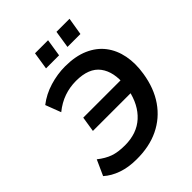

<svg xmlns="http://www.w3.org/2000/svg" viewBox="-250 -1046 1196 1196"><g transform="rotate(-45 348.5 -447.5)"><path d="M248 10Q178 10 122 -9.5Q66 -29 27 -64L73 -166Q116 -132 157 -117.5Q198 -103 259 -103Q364 -103 430 -163Q496 -223 518 -330L552 -308H181L197 -409H566L523 -366Q535 -476 487.5 -539.5Q440 -603 327 -603Q272 -603 221.5 -585.5Q171 -568 124 -530L85 -632Q139 -674 207 -694.5Q275 -715 342 -715Q433 -715 498 -686.5Q563 -658 602 -607Q641 -556 654.5 -487Q668 -418 655 -337Q638 -227 584 -149Q530 -71 445 -30Q360 11 248 10ZM439 -790 457 -905H572L553 -790ZM250 -790 268 -905H383L365 -790Z"/></g></svg>

Font: Mulish ExtraLight
Style: Italic
Weight: 200
Italic angle: -9°
Designer: Vernon Adams
Foundry: Vernon Adams
Version: Version 3.603